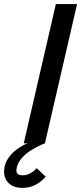

<svg xmlns="http://www.w3.org/2000/svg" viewBox="-78 -710 402 951"><path d="M34.7 158.2Q71.3 158.2 104 123L148.4 165.5Q99.1 220.7 33.7 220.7Q-15.6 220.7 -40.5 191.2Q-65.4 161.6 -54.7 113.8Q-49.3 89.8 -33.2 68.1Q-17.1 46.4 1.5 32.7Q20 19 35.2 10.7Q50.3 2.4 59.1 0H39.6L198.7 -689.9H303.7L144.5 0Q131.8 4.4 113.8 13.2Q95.7 22 72 36.9Q48.3 51.8 29.5 73.7Q10.7 95.7 5.4 119.1Q0 141.6 8.1 149.9Q16.1 158.2 34.7 158.2Z"/></svg>

Font: HK Grotesk SmBold Legacy Italic
Style: Regular
Weight: 600
Italic angle: -13°
Designer: Alfredo Marco Pradil
Foundry: Hanken Design Co.
Version: Version 2.022;PS 002.022;hotconv 1.0.88;makeotf.lib2.5.64775